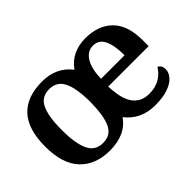

<svg xmlns="http://www.w3.org/2000/svg" viewBox="-90 -822 1105 1105"><g transform="rotate(-45 462.5 -269.0)"><path d="M299 10Q183 10 116.5 -59.5Q50 -129 50 -270Q50 -410 113.5 -479Q177 -548 302 -548Q418 -548 482 -464Q542 -548 655 -548Q760 -548 820 -487.5Q880 -427 880 -308V-258H551Q552 -227 557.5 -192.5Q563 -158 577 -128.5Q591 -99 618.5 -80Q646 -61 690 -61Q742 -61 778 -84Q814 -107 831 -138Q843 -133 849.5 -121.5Q856 -110 856 -94Q856 -69 836 -45Q816 -21 774 -5.5Q732 10 667 10Q607 10 562 -12Q517 -34 485 -75Q454 -31 407 -10.5Q360 10 299 10ZM301 -49Q364 -49 389.5 -103Q415 -157 416 -271Q415 -383 388 -435.5Q361 -488 300 -488Q236 -488 210.5 -433Q185 -378 185 -270Q185 -162 211 -105.5Q237 -49 301 -49ZM745 -319Q745 -398 724 -442.5Q703 -487 656 -487Q610 -487 583 -444Q556 -401 553 -319Z"/></g></svg>

Font: Noto Naskh Arabic SemiBold
Style: Regular
Weight: 600
Designer: Monotype Design Team, David Williams, Mohamad Dakak and Nizar Qandah
Foundry: Monotype Imaging Inc.
Version: Version 2.016